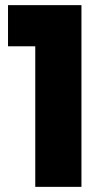

<svg xmlns="http://www.w3.org/2000/svg" viewBox="-20 -727 396 747"><path d="M117.2 0V-546.9H11.2V-707H296.9V0Z"/></svg>

Font: Biathlonist
Style: Bold
Weight: 700
Designer: Go4gold
Foundry: Go4gold
Version: Version 3.010;FEAKit 1.0